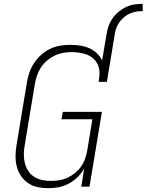

<svg xmlns="http://www.w3.org/2000/svg" viewBox="-20 -978 768 1006"><path d="M538 -797Q541 -819 548.5 -840.5Q556 -862 569 -881Q582 -900 600.5 -915.5Q619 -931 640 -941Q661 -951 683 -954.5Q705 -958 727 -958L728 -920Q711 -920 694 -917Q677 -914 660.5 -907Q644 -900 630 -888Q616 -876 605.5 -861.5Q595 -847 589 -830.5Q583 -814 581 -797ZM232 8Q203 8 175.5 2Q148 -4 126 -19.5Q104 -35 89 -57.5Q74 -80 67.5 -107Q61 -134 61.5 -162.5Q62 -191 67 -220L121 -546Q125 -572 134 -598Q143 -624 158.5 -647.5Q174 -671 195 -690Q216 -709 241.5 -721.5Q267 -734 294 -738.5Q321 -743 347 -743Q373 -743 398.5 -739.5Q424 -736 446.5 -726Q469 -716 487 -699.5Q505 -683 515 -661L538 -797H581L540 -549H497L499 -565Q503 -585 501 -605.5Q499 -626 490.5 -643Q482 -660 467.5 -672.5Q453 -685 434.5 -692Q416 -699 396 -702Q376 -705 356 -705Q333 -705 310.5 -701Q288 -697 267 -687Q246 -677 227 -661Q208 -645 195 -625.5Q182 -606 174.5 -584Q167 -562 163 -540L109 -214Q105 -191 105 -167.5Q105 -144 110.5 -122.5Q116 -101 128 -82.5Q140 -64 158.5 -52Q177 -40 199.5 -35Q222 -30 246 -30Q268 -30 290 -33.5Q312 -37 333 -46.5Q354 -56 372.5 -71Q391 -86 404.5 -105Q418 -124 425.5 -145.5Q433 -167 437 -189L464 -353H302L309 -392H514L449 0H406L421 -95Q407 -70 386 -49.5Q365 -29 339.5 -15.5Q314 -2 286.5 3Q259 8 232 8Z"/></svg>

Font: Iosevka Aile XLt Obl
Style: Regular
Weight: 200
Italic angle: -9°
Designer: Belleve Invis
Foundry: Belleve Invis
Version: Version 31.1.0; ttfautohint (v1.8.4)